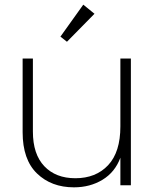

<svg xmlns="http://www.w3.org/2000/svg" viewBox="-20 -794 663 823"><path d="M541 -543V0H496V-118Q473 -56 419.5 -23.5Q366 9 297 9Q200 9 138.5 -50.5Q77 -110 77 -227V-543H121V-230Q121 -133 170 -81.5Q219 -30 303 -30Q391 -30 443.5 -86Q496 -142 496 -252V-543ZM239 -637 337 -774 385 -735 267 -615Z"/></svg>

Font: Fz Poppins ExtLt
Style: Regular
Weight: 200
Designer: Ninad Kale (Devanagari), Jonny Pinhorn (Latin)
Foundry: Indian Type Foundry
Version: Vit hóa bi Vntype.Com & FontZin.Com